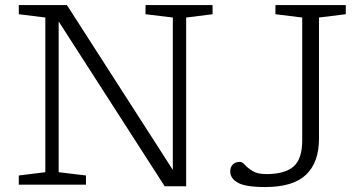

<svg xmlns="http://www.w3.org/2000/svg" viewBox="-20 -727 1423 756"><path d="M158.5 -49V-658L54 -671V-707H243.5L660.5 -58V-658L553 -671V-707H817V-671L713 -658V6.5H628.5L211 -642.5V-49L318.5 -36V0H54V-36ZM1236 -181Q1236 -87.5 1185 -39Q1134 9.5 1024.5 9.5Q946 9.5 916.2 -7.8Q886.5 -25 886.5 -51.5Q886.5 -68.5 896.2 -79Q906 -89.5 925 -89.5Q934 -89.5 944.8 -77.5Q955.5 -65.5 974.8 -53.5Q994 -41.5 1028 -41.5Q1102 -41.5 1136 -71.5Q1170 -101.5 1170 -174.5V-658L1064.5 -671V-707H1341.5V-671L1236 -658Z"/></svg>

Font: Newsreader Caption Light
Style: Regular
Weight: 300
Designer: Hugues Gentile
Foundry: Production Type
Version: Version 1.001